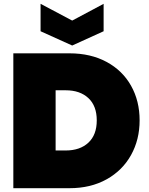

<svg xmlns="http://www.w3.org/2000/svg" viewBox="-20 -988 783 1008"><path d="M345 -708Q456 -708 539.5 -663Q623 -618 668 -538Q713 -458 713 -356Q713 -255 668 -174Q623 -93 539.5 -46.5Q456 0 345 0H50V-708ZM325 -198Q400 -198 444 -239Q488 -280 488 -356Q488 -432 444 -473Q400 -514 325 -514H272V-198ZM524 -824 359 -749 193 -824V-968L359 -880L524 -968Z"/></svg>

Font: Fz Poppins Black
Style: Regular
Weight: 900
Designer: Ninad Kale (Devanagari), Jonny Pinhorn (Latin)
Foundry: Indian Type Foundry
Version: Vit hóa bi Vntype.Com & FontZin.Com